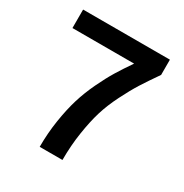

<svg xmlns="http://www.w3.org/2000/svg" viewBox="-167 -853 945 985"><g transform="rotate(30 306.0 -360.5)"><path d="M203.1 0Q203.1 -81.5 215.1 -158Q227.1 -234.4 245.1 -293.7Q263.2 -353 292 -413.6Q320.8 -474.1 347.2 -517.3Q373.5 -560.5 409.2 -611.8H43.9V-721.2H558.1V-630.9Q515.1 -569.3 487.5 -525.6Q460 -481.9 428.5 -419.2Q397 -356.4 379.4 -298.6Q361.8 -240.7 349.9 -163.3Q337.9 -85.9 337.9 0Z"/></g></svg>

Font: Lumene Sans
Style: Bold
Weight: 600
Designer: Deni Anggara
Version: Version 1.003;Glyphs 3.1.2 (3151)